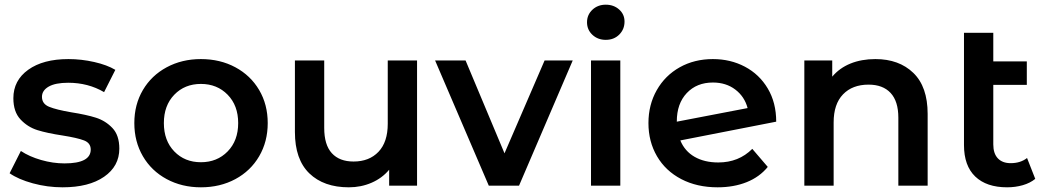

<svg xmlns="http://www.w3.org/2000/svg" viewBox="-20 -792 4457 819"><path d="M21 -53 69 -148Q105 -124 155.5 -109.5Q206 -95 255 -95Q367 -95 367 -154Q367 -182 338.5 -193Q310 -204 247 -214Q181 -224 139.5 -237Q98 -250 67.5 -282.5Q37 -315 37 -373Q37 -449 100.5 -494.5Q164 -540 272 -540Q327 -540 382 -527.5Q437 -515 472 -494L424 -399Q356 -439 271 -439Q216 -439 187.5 -422.5Q159 -406 159 -379Q159 -349 189.5 -336.5Q220 -324 284 -313Q348 -303 389 -290Q430 -277 459.5 -246Q489 -215 489 -158Q489 -83 424 -38Q359 7 247 7Q182 7 120 -10Q58 -27 21 -53Z M553 -267Q553 -346 589.5 -408Q626 -470 691 -505Q756 -540 837 -540Q919 -540 984 -505Q1049 -470 1085.5 -408Q1122 -346 1122 -267Q1122 -188 1085.5 -125.5Q1049 -63 984 -28Q919 7 837 7Q756 7 691 -28Q626 -63 589.5 -125.5Q553 -188 553 -267ZM996 -267Q996 -342 951 -388Q906 -434 837 -434Q768 -434 723.5 -388Q679 -342 679 -267Q679 -192 723.5 -146Q768 -100 837 -100Q906 -100 951 -146Q996 -192 996 -267Z M1759 -534V0H1640V-68Q1610 -32 1565 -12.5Q1520 7 1468 7Q1361 7 1299.5 -52.5Q1238 -112 1238 -229V-534H1363V-246Q1363 -174 1395.5 -138.5Q1428 -103 1488 -103Q1555 -103 1594.5 -144.5Q1634 -186 1634 -264V-534Z M2423 -534 2194 0H2065L1836 -534H1966L2132 -138L2303 -534Z M2501 -534H2626V0H2501ZM2484 -697Q2484 -729 2507 -750.5Q2530 -772 2564 -772Q2598 -772 2621 -751.5Q2644 -731 2644 -700Q2644 -667 2621.5 -644.5Q2599 -622 2564 -622Q2530 -622 2507 -643.5Q2484 -665 2484 -697Z M3189 -157 3255 -80Q3220 -37 3165 -15Q3110 7 3041 7Q2953 7 2886 -28Q2819 -63 2782.5 -125.5Q2746 -188 2746 -267Q2746 -345 2781.5 -407.5Q2817 -470 2879.5 -505Q2942 -540 3021 -540Q3096 -540 3157.5 -507.5Q3219 -475 3255 -414.5Q3291 -354 3291 -273L2882 -193Q2901 -147 2943 -123Q2985 -99 3044 -99Q3131 -99 3189 -157ZM2867 -274V-273L3169 -331Q3156 -380 3116.5 -410Q3077 -440 3021 -440Q2952 -440 2909.5 -395Q2867 -350 2867 -274Z M3937 -306V0H3812V-290Q3812 -360 3779 -395.5Q3746 -431 3685 -431Q3616 -431 3576 -389.5Q3536 -348 3536 -270V0H3411V-534H3530V-465Q3561 -502 3608 -521Q3655 -540 3714 -540Q3815 -540 3876 -481Q3937 -422 3937 -306Z M4396 -29Q4374 -11 4342.5 -2Q4311 7 4276 7Q4188 7 4140 -39Q4092 -85 4092 -173V-652H4217V-530H4360V-430H4217V-176Q4217 -137 4236.5 -116.5Q4256 -96 4291 -96Q4333 -96 4361 -118Z"/></svg>

Font: Montserrat Alternates SemiBold
Style: Regular
Weight: 600
Designer: Julieta Ulanovsky
Foundry: Julieta Ulanovsky
Version: Version 7.200